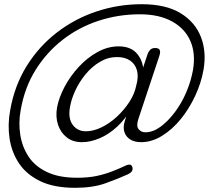

<svg xmlns="http://www.w3.org/2000/svg" viewBox="-20 -730 1012 912"><path d="M650.4 -54.7Q620.1 -54.7 599.6 -66.9Q579.1 -79.1 571.3 -101.6Q563.5 -124 572.3 -153.3L593.8 -221.7L607.4 -219.7Q577.1 -166 537.1 -128.9Q497.1 -91.8 453.1 -73.2Q409.2 -54.7 369.1 -54.7Q326.2 -54.7 297.4 -77.1Q268.6 -99.6 255.9 -136.7Q243.2 -173.8 251 -219.7Q259.8 -266.6 286.6 -317.4Q313.5 -368.2 354 -412.1Q394.5 -456.1 443.4 -482.9Q492.2 -509.8 543.9 -509.8Q603.5 -509.8 633.3 -472.2Q663.1 -434.6 661.1 -380.9L633.8 -331.1L681.6 -474.6Q685.5 -485.4 693.8 -493.7Q702.1 -502 716.8 -502Q733.4 -502 738.3 -493.2Q743.2 -484.4 737.3 -465.8L637.7 -166Q626 -131.8 638.2 -116.7Q650.4 -101.6 669.9 -101.6Q706.1 -101.6 741.7 -127.4Q777.3 -153.3 809.6 -195.8Q841.8 -238.3 864.3 -290.5Q886.7 -342.8 896.5 -396.5Q910.2 -475.6 884.3 -535.2Q858.4 -594.7 796.9 -628.4Q735.4 -662.1 644.5 -662.1Q542 -662.1 448.2 -631.3Q354.5 -600.6 278.3 -541.5Q202.1 -482.4 149.4 -398.4Q96.7 -314.5 78.1 -206.1Q67.4 -147.5 76.2 -90.3Q85 -33.2 115.2 13.2Q145.5 59.6 202.6 86.9Q259.8 114.3 345.7 114.3Q400.4 114.3 440.4 105.5Q480.5 96.7 514.2 83.5Q547.9 70.3 581.1 54.7Q588.9 50.8 597.7 52.2Q606.4 53.7 609.4 66.4Q613.3 85.9 587.9 97.7Q541 119.1 481 140.6Q420.9 162.1 336.9 162.1Q236.3 162.1 170.9 130.4Q105.5 98.6 70.3 45.9Q35.2 -6.8 25.4 -72.3Q15.6 -137.7 28.3 -206.1Q48.8 -323.2 106.4 -416Q164.1 -508.8 249 -574.7Q334 -640.6 437.5 -675.3Q541 -710 653.3 -710Q767.6 -710 837.4 -667.5Q907.2 -625 934.6 -553.7Q961.9 -482.4 946.3 -396.5Q935.5 -335.9 907.2 -274.9Q878.9 -213.9 838.9 -164.6Q798.8 -115.2 750 -85Q701.2 -54.7 650.4 -54.7ZM387.7 -106.4Q422.9 -106.4 460.9 -124.5Q499 -142.6 533.7 -174.3Q568.4 -206.1 593.8 -244.6Q619.1 -283.2 627 -323.2Q638.7 -364.3 630.9 -394.5Q623 -424.8 598.6 -441.9Q574.2 -459 536.1 -459Q493.2 -459 455.1 -436.5Q417 -414.1 386.7 -377.4Q356.4 -340.8 337.4 -299.3Q318.4 -257.8 312.5 -221.7Q302.7 -167 325.7 -136.7Q348.6 -106.4 387.7 -106.4Z"/></svg>

Font: Quicksand
Style: Italic
Weight: 400
Designer: Andrew Paglinawan
Foundry: Andrew Paglinawan
Version: Version 3.006